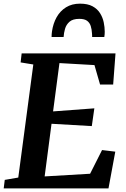

<svg xmlns="http://www.w3.org/2000/svg" viewBox="-26 -1037 691 1057"><path d="M-5.6 0 0.2 -46.7 74.6 -59.5 157.4 -682 87.5 -693.4 93.2 -743H609.9L597 -571.5H524.9L494 -678.7L301.3 -689.7L266.2 -423.7L493.4 -440.6L479.4 -342.8L257.7 -355.6L219.8 -65.8L470 -80.5L535.8 -210.9L608.7 -202.1L571.3 0ZM414.7 -1016.9Q456.8 -1016.9 483.5 -1002.4Q510.2 -987.8 524.8 -964.4Q539.4 -941.1 545 -914.2Q550.6 -887.3 550.6 -862.2Q550.6 -855.1 550 -847.5Q549.5 -839.9 548.2 -833.3H481.3Q481.3 -838.1 481.1 -843Q480.8 -847.8 480.5 -852.4Q479.3 -875.2 473.6 -893.5Q467.9 -911.7 453.5 -922.5Q439 -933.2 410.6 -933.2Q374.6 -933.2 356.4 -917.1Q338.3 -901 331.9 -877.9Q325.4 -854.8 324.2 -833.3H258Q258 -841.4 258.5 -848.7Q259.1 -856 260.1 -863.6Q266.4 -907.5 285.7 -942.1Q305.1 -976.7 337.5 -996.8Q369.9 -1016.9 414.7 -1016.9Z"/></svg>

Font: Merriweather Light
Style: Italic
Weight: 300
Italic angle: -7.8°
Designer: Eben Sorkin
Foundry: Eben Sorkin
Version: Version 2.101